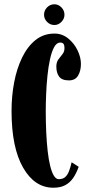

<svg xmlns="http://www.w3.org/2000/svg" viewBox="-20 -868 430 898"><path d="M229.5 10Q142 10 88 -84Q34 -178 34 -349Q34 -418 46.2 -482.8Q58.5 -547.5 83.5 -599Q108.5 -650.5 146.2 -680.8Q184 -711 235 -711Q270.5 -711 298.5 -688.5Q326.5 -666 342.5 -633Q358.5 -600 358.5 -569Q358.5 -537 345.2 -514.5Q332 -492 302.5 -492Q269.5 -492 256.5 -509.8Q243.5 -527.5 243.5 -556.5Q243.5 -577 253 -590Q262.5 -603 272 -614.5Q281.5 -626 281.5 -642Q281.5 -658 276.5 -663.5Q271.5 -669 261.5 -669Q245 -669 233.2 -647.5Q221.5 -626 213.8 -590.5Q206 -555 201.8 -512.5Q197.5 -470 195.8 -427.5Q194 -385 194 -350Q194 -297 196.2 -249Q198.5 -201 203 -161Q207.5 -121 214.8 -91.8Q222 -62.5 232 -46.2Q242 -30 255 -30Q273.5 -30 284.5 -39.5Q295.5 -49 302.5 -66.8Q309.5 -84.5 315 -109L348 -88Q337.5 -58 322.5 -36Q307.5 -14 285.2 -2Q263 10 229.5 10ZM234.5 -751Q214.5 -751 200.2 -765.5Q186 -780 186 -799Q186 -819 200.2 -833.5Q214.5 -848 234.5 -848Q253 -848 267.2 -833.5Q281.5 -819 281.5 -799Q281.5 -780 267.2 -765.5Q253 -751 234.5 -751Z"/></svg>

Font: Imbue Thin 10pt Black
Style: Regular
Weight: 900
Version: Version 1.102